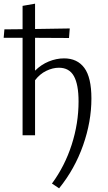

<svg xmlns="http://www.w3.org/2000/svg" viewBox="-40 -737 587 1046"><path d="M388 -184Q388 -277 362.5 -322.5Q337 -368 281 -368Q247 -368 212 -351Q177 -334 151 -300V0H83V-531H-20L-16 -577L83 -578V-705L151 -717V-579L340 -582L336 -530L151 -531V-352Q184 -385 225.5 -402Q267 -419 309 -419Q381 -419 419.5 -367Q458 -315 458 -200Q458 -74 412.5 55Q367 184 282 289L243 263Q313 168 350.5 51.5Q388 -65 388 -184Z"/></svg>

Font: LXGW Bright GB
Style: Regular
Weight: 400
Designer: Christian Thalmann (Catharsis Fonts)
Foundry: LXGW / Christian Thalmann (Catharsis Fonts) / Fontworks Inc.
Version: Version 5.510